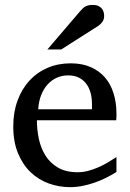

<svg xmlns="http://www.w3.org/2000/svg" viewBox="-20 -753 530 785"><path d="M456.1 -49.8Q435.1 -36.6 412.4 -25.4Q389.6 -14.2 365.5 -5.9Q341.3 2.4 316.4 7.3Q291.5 12.2 266.1 12.2Q220.7 12.2 178.7 -3.2Q136.7 -18.6 104.7 -49.3Q72.8 -80.1 53.5 -126.7Q34.2 -173.3 34.2 -235.8Q34.2 -294.4 51.8 -342Q69.3 -389.6 100.6 -423.6Q131.8 -457.5 174.8 -475.8Q217.8 -494.1 269 -494.1Q315.4 -494.1 350.6 -478.8Q385.7 -463.4 409.2 -436.3Q432.6 -409.2 444.3 -371.3Q456.1 -333.5 456.1 -289.1V-275.9Q456.1 -268.1 455.1 -261.2H130.9Q130.9 -223.1 138.9 -185.1Q147 -147 166 -116.7Q185.1 -86.4 217.3 -67.6Q249.5 -48.8 297.9 -48.8Q319.3 -48.8 340.3 -54.4Q361.3 -60.1 381.6 -68.8Q401.9 -77.6 420.4 -88.6Q439 -99.6 456.1 -110.8ZM356 -328.1Q356 -353 350.1 -374.3Q344.2 -395.5 332.3 -411.1Q320.3 -426.8 302 -435.8Q283.7 -444.8 258.8 -444.8Q233.9 -444.8 212.4 -435.3Q190.9 -425.8 174.6 -407.7Q158.2 -389.6 148.2 -364Q138.2 -338.4 136.2 -306.2H356ZM405.8 -688Q405.8 -674.3 399.2 -664.6Q392.6 -654.8 382.8 -647.9L230.5 -550.8H173.8L306.6 -706.1Q312.5 -712.4 317.4 -717.5Q322.3 -722.7 328.1 -726.1Q334 -729.5 341.6 -731.2Q349.1 -732.9 359.9 -732.9Q373 -732.9 381.8 -728.8Q390.6 -724.6 396 -718.3Q401.4 -711.9 403.6 -703.9Q405.8 -695.8 405.8 -688Z"/></svg>

Font: Charis SIL APac
Style: Regular
Weight: 400
Foundry: SIL International
Version: Version 5.000